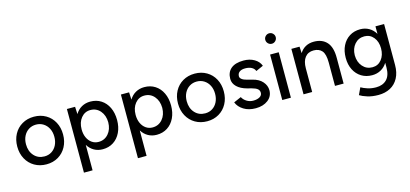

<svg xmlns="http://www.w3.org/2000/svg" viewBox="-74 -1274 4353 2040"><g transform="rotate(-15 2103.0 -254.0)"><path d="M38 -250Q38 -326 70 -385.5Q102 -445 159.5 -478.5Q217 -512 290 -512Q363 -512 420.5 -478.5Q478 -445 510 -385.5Q542 -326 542 -250Q542 -174 510 -114.5Q478 -55 421 -21.5Q364 12 292 12Q218 12 160.5 -21.5Q103 -55 70.5 -114.5Q38 -174 38 -250ZM292 -75Q337 -75 372 -97.5Q407 -120 426.5 -159.5Q446 -199 446 -250Q446 -301 426 -340.5Q406 -380 370.5 -402.5Q335 -425 290 -425Q245 -425 209.5 -402.5Q174 -380 154 -340.5Q134 -301 134 -250Q134 -173 178 -124Q222 -75 292 -75Z M651 -500H741L745 -419Q772 -464 814.5 -488Q857 -512 910 -512Q977 -512 1028 -479.5Q1079 -447 1107.5 -387.5Q1136 -328 1136 -250Q1136 -173 1107.5 -113.5Q1079 -54 1028 -21Q977 12 910 12Q857 12 815 -12Q773 -36 746 -80V200H651ZM887 -75Q953 -75 995.5 -124Q1038 -173 1039 -250Q1038 -327 996 -376Q954 -425 888 -425Q826 -425 786 -376Q746 -327 746 -250Q746 -199 764 -159.5Q782 -120 814 -97.5Q846 -75 887 -75Z M1245 -500H1335L1339 -419Q1366 -464 1408.5 -488Q1451 -512 1504 -512Q1571 -512 1622 -479.5Q1673 -447 1701.5 -387.5Q1730 -328 1730 -250Q1730 -173 1701.5 -113.5Q1673 -54 1622 -21Q1571 12 1504 12Q1451 12 1409 -12Q1367 -36 1340 -80V200H1245ZM1481 -75Q1547 -75 1589.5 -124Q1632 -173 1633 -250Q1632 -327 1590 -376Q1548 -425 1482 -425Q1420 -425 1380 -376Q1340 -327 1340 -250Q1340 -199 1358 -159.5Q1376 -120 1408 -97.5Q1440 -75 1481 -75Z M1806 -250Q1806 -326 1838 -385.5Q1870 -445 1927.5 -478.5Q1985 -512 2058 -512Q2131 -512 2188.5 -478.5Q2246 -445 2278 -385.5Q2310 -326 2310 -250Q2310 -174 2278 -114.5Q2246 -55 2189 -21.5Q2132 12 2060 12Q1986 12 1928.5 -21.5Q1871 -55 1838.5 -114.5Q1806 -174 1806 -250ZM2060 -75Q2105 -75 2140 -97.5Q2175 -120 2194.5 -159.5Q2214 -199 2214 -250Q2214 -301 2194 -340.5Q2174 -380 2138.5 -402.5Q2103 -425 2058 -425Q2013 -425 1977.5 -402.5Q1942 -380 1922 -340.5Q1902 -301 1902 -250Q1902 -173 1946 -124Q1990 -75 2060 -75Z M2386 -108 2468 -144Q2484 -113 2516.5 -93Q2549 -73 2587 -73Q2631 -73 2658.5 -89Q2686 -105 2686 -134Q2686 -161 2666 -177Q2646 -193 2604 -204L2557 -216Q2487 -235 2448.5 -272.5Q2410 -310 2410 -359Q2410 -432 2457.5 -472Q2505 -512 2596 -512Q2663 -512 2713 -483Q2763 -454 2781 -405L2700 -369Q2689 -398 2660.5 -412.5Q2632 -427 2591 -427Q2551 -427 2528.5 -410Q2506 -393 2506 -362Q2506 -344 2525.5 -329Q2545 -314 2582 -305L2636 -291Q2706 -274 2743.5 -231Q2781 -188 2781 -136Q2781 -69 2728 -28.5Q2675 12 2593 12Q2516 12 2461.5 -21.5Q2407 -55 2386 -108Z M2886 -500H2981V0H2886ZM2877 -664Q2877 -687 2894 -704Q2911 -721 2935 -721Q2958 -721 2975 -704Q2992 -687 2992 -664Q2992 -640 2975 -623Q2958 -606 2935 -606Q2911 -606 2894 -623Q2877 -640 2877 -664Z M3120 -500H3210L3214 -428Q3239 -469 3278.5 -490.5Q3318 -512 3369 -512Q3461 -512 3511.5 -455.5Q3562 -399 3561 -281V0H3466V-256Q3466 -350 3434 -386.5Q3402 -423 3343 -423Q3282 -423 3248.5 -380.5Q3215 -338 3215 -260V0H3120Z M3686 161 3722 84Q3751 101 3793 114.5Q3835 128 3886 128Q3959 128 4002 84.5Q4045 41 4045 -48V-99Q4018 -55 3975 -31Q3932 -7 3879 -7Q3812 -7 3761 -38.5Q3710 -70 3681.5 -126.5Q3653 -183 3653 -257Q3653 -333 3681.5 -390.5Q3710 -448 3761 -480Q3812 -512 3879 -512Q3932 -512 3975 -487.5Q4018 -463 4045 -417V-500H4140V-50Q4140 34 4108 93.5Q4076 153 4019.5 183Q3963 213 3889 213Q3821 213 3768.5 196.5Q3716 180 3686 161ZM3903 -88Q3965 -88 4003.5 -136Q4042 -184 4042 -259Q4042 -333 4003 -380.5Q3964 -428 3902 -428Q3837 -428 3795.5 -380.5Q3754 -333 3753 -259Q3754 -184 3796 -136Q3838 -88 3903 -88Z"/></g></svg>

Font: Oak Sans Medium
Style: Regular
Weight: 500
Designer: Erik Kennedy, Walven
Foundry: Erik Kennedy, Walven
Version: Version 1.000